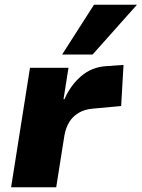

<svg xmlns="http://www.w3.org/2000/svg" viewBox="-20 -793 600 813"><path d="M27 0 107 -506H270L249 -373H253Q278 -431 323 -470Q368 -509 430 -513L503 -518L493 -344L373 -333Q338 -330 313 -315Q288 -300 273.5 -276.5Q259 -253 253 -221L218 0ZM243 -562 378 -773H560L372 -562Z"/></svg>

Font: Nunito Sans 7pt Black
Style: Italic
Weight: 900
Italic angle: -9°
Version: Version 3.101;gftools[0.9.27]